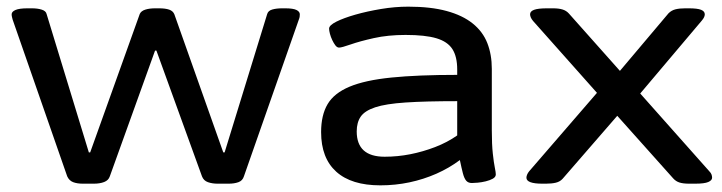

<svg xmlns="http://www.w3.org/2000/svg" viewBox="-20 -550 2171 577"><path d="M229 2Q212 2 200 -2.5Q188 -7 182 -20L18 -491Q17 -495 16 -499Q15 -503 15 -507Q15 -515 26.5 -520Q38 -525 63 -525H76Q93 -525 105.5 -521Q118 -517 120 -508L247 -92H251L400 -508Q404 -517 416.5 -521Q429 -525 446 -525H458Q477 -525 488.5 -521Q500 -517 504 -507L651 -92H655L783 -508Q786 -518 798.5 -521.5Q811 -525 828 -525H837Q861 -525 871 -520Q881 -515 881 -507Q881 -503 880.5 -499.5Q880 -496 878 -491L713 -20Q709 -7 696.5 -2.5Q684 2 667 2H634Q618 2 605 -2.5Q592 -7 587 -20L450 -398H446L310 -20Q306 -8 293 -3Q280 2 262 2Z M1123 7Q1036 7 990.5 -34Q945 -75 945 -153Q945 -204 964.5 -237Q984 -270 1030.5 -289.5Q1077 -309 1156.5 -317Q1236 -325 1354 -325V-341Q1354 -380 1339.5 -402.5Q1325 -425 1291.5 -435Q1258 -445 1199 -445Q1146 -445 1103.5 -435.5Q1061 -426 1034 -416.5Q1007 -407 999 -407Q993 -407 988 -413.5Q983 -420 978.5 -429.5Q974 -439 971.5 -448.5Q969 -458 969 -464Q969 -474 991 -485Q1013 -496 1048 -506Q1083 -516 1125 -523Q1167 -530 1207 -530Q1274 -530 1322 -517Q1370 -504 1400.5 -479.5Q1431 -455 1444.5 -420.5Q1458 -386 1458 -343V-158Q1458 -116 1461 -88.5Q1464 -61 1467 -46.5Q1470 -32 1470 -26Q1470 -18 1461 -13Q1452 -8 1439.5 -5Q1427 -2 1415.5 -1Q1404 0 1398 0Q1387 0 1381 -7Q1375 -14 1371 -29.5Q1367 -45 1362 -69Q1330 -45 1291.5 -28Q1253 -11 1210.5 -2Q1168 7 1123 7ZM1136 -79Q1175 -79 1213 -86.5Q1251 -94 1287.5 -108Q1324 -122 1354 -143V-246Q1259 -246 1199 -242Q1139 -238 1107.5 -227.5Q1076 -217 1064 -199.5Q1052 -182 1052 -155Q1052 -117 1073 -98Q1094 -79 1136 -79Z M1610 2Q1586 2 1574 -2.5Q1562 -7 1562 -16Q1562 -20 1564 -25Q1566 -30 1570 -35L1774 -271L1582 -487Q1577 -493 1575 -498Q1573 -503 1573 -507Q1573 -516 1585 -520.5Q1597 -525 1624 -525H1642Q1659 -525 1670.5 -521.5Q1682 -518 1690 -509L1843 -337L1989 -510Q1998 -519 2010 -522Q2022 -525 2039 -525H2050Q2076 -525 2087 -520.5Q2098 -516 2098 -507Q2098 -503 2096 -498.5Q2094 -494 2089 -488L1904 -269L2111 -36Q2117 -30 2118.5 -25Q2120 -20 2120 -16Q2120 -8 2108.5 -3Q2097 2 2069 2H2051Q2033 2 2022 -1.5Q2011 -5 2003 -14L1835 -202L1671 -13Q1663 -4 1650.5 -1Q1638 2 1621 2Z"/></svg>

Font: Asap Expanded Medium
Style: Regular
Weight: 500
Width: 7
Designer: Pablo Cosgaya
Foundry: Omnibus-Type
Version: Version 3.001